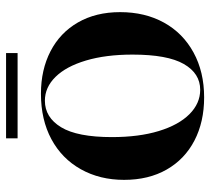

<svg xmlns="http://www.w3.org/2000/svg" viewBox="-50 -628 693 633"><g transform="rotate(-90 296.5 -311.5)"><path d="M20 -249Q20 -329 55 -391.5Q90 -454 154 -488.5Q218 -523 304 -523Q383 -523 444 -491.5Q505 -460 539 -401Q573 -342 573 -262Q573 -180 538.5 -117.5Q504 -55 440 -20Q376 15 292 15Q211 15 149.5 -17Q88 -49 54 -108.5Q20 -168 20 -249ZM317 2Q371 2 402 -52Q433 -106 433 -221Q433 -309 413.5 -374.5Q394 -440 359.5 -475Q325 -510 281 -510Q226 -510 193.5 -456.5Q161 -403 161 -289Q161 -200 181 -134.5Q201 -69 236.5 -33.5Q272 2 317 2ZM157 -638H438V-600H157Z"/></g></svg>

Font: Nyght Serif Medium
Style: Regular
Weight: 500
Designer: Maksym Kobuzan
Version: Version 0.410